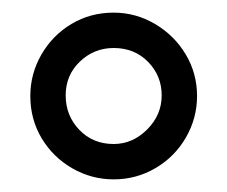

<svg xmlns="http://www.w3.org/2000/svg" viewBox="-20 -761 360 304"><path d="M160 -477Q125 -477 94.5 -494.5Q64 -512 46 -542Q28 -572 28 -609Q28 -644 45.5 -674.5Q63 -705 93 -723Q123 -741 160 -741Q195 -741 225.5 -723Q256 -705 274 -675Q292 -645 292 -609Q292 -574 274.5 -543.5Q257 -513 226.5 -495Q196 -477 160 -477ZM236 -610Q236 -641 214.5 -663Q193 -685 160 -685Q129 -685 106.5 -663.5Q84 -642 84 -610Q84 -578 105.5 -555.5Q127 -533 160 -533Q190 -533 213 -556Q236 -579 236 -610Z"/></svg>

Font: Iansui
Style: Regular
Weight: 400
Designer: But Ko / Fontworks Inc.
Foundry: zi-hi.com / Fontworks Inc.
Version: Version 1.002